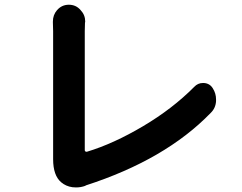

<svg xmlns="http://www.w3.org/2000/svg" viewBox="-20 -781 1040 824"><path d="M345.7 16.6Q327.1 23.4 306.6 23.4Q298.8 23.4 291 22.5Q262.7 18.6 242.2 1Q208 -28.3 208 -97.7V-105.5V-647.5Q208 -664.1 207 -683.6Q207 -686.5 207 -688.5Q207 -716.8 224.6 -737.3Q245.1 -760.7 275.4 -760.7Q306.6 -760.7 326.2 -737.3Q345.7 -716.8 345.7 -688.5Q345.7 -685.5 344.7 -682.6Q343.8 -665 343.8 -647.5V-136.7Q343.8 -132.8 346.7 -130.9Q349.6 -128.9 353.5 -129.9Q466.8 -164.1 593.8 -239.3Q720.7 -314.5 813.5 -408.2Q829.1 -424.8 850.6 -424.8Q853.5 -424.8 855.5 -424.8Q880.9 -422.9 893.6 -401.4Q907.2 -379.9 907.2 -354.5Q907.2 -350.6 907.2 -346.7Q905.3 -316.4 883.8 -295.9Q689.5 -95.7 348.6 14.6Q347.7 15.6 345.7 16.6Z"/></svg>

Font: Gen Jyuu GothicX Bold
Style: Bold
Weight: 700
Designer: Ryoko NISHIZUKA (kana &amp; ideographs); Paul D. Hunt (Latin, Greek &amp; Cyrillic); Wenlong ZHANG (bopomofo); Sandoll C
Version: Version 1.058.20140828